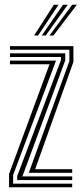

<svg xmlns="http://www.w3.org/2000/svg" viewBox="-20 -796 350 816"><path d="M102.2 -61.5 274.8 -536.2V-584.5H22.5V-600H292V-532.8L129.5 -77H286.8V-61.5ZM18.5 0V-56.5L190.5 -523H22.5V-538.5H218.2L35.8 -52.2V-15.5H286.8V0ZM53.2 -30.8V-47.8L239.2 -541V-553.8H22.5V-569.2H257.2V-539.2L75.2 -46.2H286.8V-30.8ZM125 -645 209 -776H229L141.8 -645ZM190.2 -645 287 -776H306.8L207 -645ZM157.5 -645 248 -776H268L174.2 -645Z"/></svg>

Font: Big Shoulders Inline Display Thin SemiBold
Style: Regular
Weight: 600
Version: Version 2.002